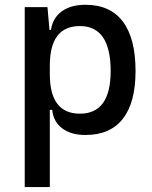

<svg xmlns="http://www.w3.org/2000/svg" viewBox="-20 -547 626 792"><path d="M82 224.6V-517.6H175.8L184.1 -423.8H190.4Q197.3 -472.7 234.6 -500Q272 -527.3 332.5 -527.3Q434.6 -527.3 486.8 -458Q539.1 -388.7 539.1 -253.9Q539.1 -124 486.8 -57.1Q434.6 9.8 332.5 9.8Q272.9 9.8 236.6 -17.6Q200.2 -44.9 195.3 -93.8H185.5V224.6ZM185.5 -241.2Q185.5 -78.1 309.6 -78.1Q436.5 -78.1 436.5 -253.9Q436.5 -439.5 309.6 -439.5Q185.5 -439.5 185.5 -276.4Z"/></svg>

Font: CaskaydiaMono NF
Style: Regular
Weight: 400
Designer: Aaron Bell
Foundry: Saja Typeworks
Version: Version 2111.001; ttfautohint (v1.8.4);Nerd Fonts 3.1.1